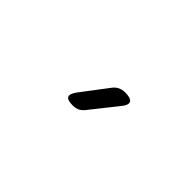

<svg xmlns="http://www.w3.org/2000/svg" viewBox="10 -1005 580 580"><g transform="rotate(45 300.0 -715.0)"><path d="M308 -663Q300 -653 291 -649Q282 -645 270 -645Q247 -645 242.5 -654Q238 -663 252 -682L315 -765Q322 -775 332 -780Q342 -785 355 -785Q380 -785 385 -775Q390 -765 374 -746Z"/></g></svg>

Font: Maple Mono NL ExtraLight
Style: Regular
Weight: 275
Monospace: yes
Designer: subframe7536
Version: Version 7.000